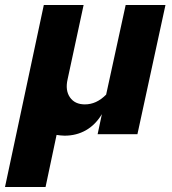

<svg xmlns="http://www.w3.org/2000/svg" viewBox="-59 -536 687 767"><path d="M-39 211 116 -516H275L211 -219Q201 -175 220.5 -147Q240 -119 280 -119Q303 -119 324 -128.5Q345 -138 365 -158L443 -516H602L490 0H331L348 -80Q322 -37 284 -15.5Q246 6 199 6Q191 6 183 5Q175 4 167 3L123 211Z"/></svg>

Font: Red Hat Text VF
Style: Italic
Weight: 300
Italic angle: -12°
Designer: Pentagram, MCKL
Foundry: Pentagram, MCKL
Version: Version 1.023